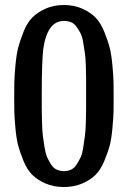

<svg xmlns="http://www.w3.org/2000/svg" viewBox="-20 -733 515 772"><path d="M37.6 -283.2Q37.1 -305.2 37.1 -343Q37.1 -380.9 37.6 -403.3Q38.1 -425.8 42 -469.5Q45.9 -513.2 53 -541Q60.1 -568.8 74.5 -605Q88.9 -641.1 109.4 -662.1Q129.9 -683.1 162.8 -698Q195.8 -712.9 236.8 -712.9Q277.8 -712.9 311 -698Q344.2 -683.1 364.5 -662.1Q384.8 -641.1 399.4 -605Q414.1 -568.8 421.1 -541Q428.2 -513.2 432.1 -469.5Q436 -425.8 436.5 -403.3Q437 -380.9 437 -343Q437 -305.2 436.5 -283.2Q436 -261.2 432.1 -218Q428.2 -174.8 421.1 -147.9Q414.1 -121.1 399.4 -85.9Q384.8 -50.8 364.5 -30.3Q344.2 -9.8 311 4.6Q277.8 19 236.8 19Q195.8 19 162.8 4.6Q129.9 -9.8 109.4 -30.3Q88.9 -50.8 74.5 -85.9Q60.1 -121.1 53 -147.9Q45.9 -174.8 42 -218Q38.1 -261.2 37.6 -283.2ZM326.2 -356.9Q326.2 -395 326.2 -414.6Q326.2 -434.1 325.2 -467Q324.2 -500 321.5 -517.6Q318.8 -535.2 314.9 -560.1Q311 -585 304.4 -597.9Q297.9 -610.8 288.3 -624.5Q278.8 -638.2 265.9 -643.6Q252.9 -648.9 236.8 -648.9Q169.9 -648.9 153.8 -535.2Q147.9 -481.9 147.9 -356.9Q147.9 -316.9 147.9 -296.9Q147.9 -276.9 148.9 -241.5Q149.9 -206.1 152.3 -187Q154.8 -168 158.9 -141.6Q163.1 -115.2 169.4 -101.1Q175.8 -86.9 185.3 -72Q194.8 -57.1 208 -51Q221.2 -44.9 237.1 -44.9Q252.9 -44.9 265.9 -51Q278.8 -57.1 288.3 -72Q297.9 -86.9 304.4 -101.1Q311 -115.2 314.9 -141.6Q318.8 -168 321.5 -187Q324.2 -206.1 325.2 -241.5Q326.2 -276.9 326.2 -296.9Q326.2 -316.9 326.2 -356.9Z"/></svg>

Font: CMU Sans Serif Demi Condensed
Style: DemiCondensed
Weight: 600
Width: 3
Version: Version 0.7.0